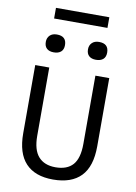

<svg xmlns="http://www.w3.org/2000/svg" viewBox="-108 -1090 831 1173"><g transform="rotate(10 307.0 -503.0)"><path d="M450.6 -231.5V-655H536.6V-232.1Q536.6 -106.5 477.9 -45.8Q419.1 15 305.1 15Q193 15 135.2 -46.6Q77.4 -108.1 77.4 -232.1V-655H164.4V-231.5Q164.4 -144.5 201.1 -102.9Q237.9 -61.4 307 -61.4Q378.9 -61.4 414.8 -101.9Q450.6 -142.5 450.6 -231.5ZM141.5 -955.1V-1021.2H472.5V-955.1ZM174.8 -751Q147 -751 131.6 -764.9Q116.3 -778.8 116.3 -806Q116.3 -830.8 132.1 -846.4Q148 -861.9 175.8 -861.9Q235.3 -861.9 235.3 -806Q235.3 -778.8 219.4 -764.9Q203.6 -751 174.8 -751ZM436.5 -751Q408.7 -751 393.4 -764.9Q378 -778.8 378 -806Q378 -830.8 393.9 -846.4Q409.7 -861.9 437.5 -861.9Q497 -861.9 497 -806Q497 -778.8 481.2 -764.9Q465.3 -751 436.5 -751Z"/></g></svg>

Font: Intel One Mono Light
Style: Regular
Weight: 300
Monospace: yes
Designer: Fred Shallcrass
Foundry: Frere-Jones Type LLC
Version: Version 1.004